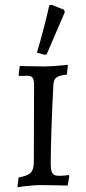

<svg xmlns="http://www.w3.org/2000/svg" viewBox="-20 -777 359 806"><path d="M167 -547 176 -549 252 -726 249 -736 196 -757 187 -755C172 -688 155 -623 135 -556ZM53 9C53 9 110 0 153 0C191 0 264 2 264 2L271 -38L269 -42C269 -42 247 -39 228 -39C200 -39 193 -50 193 -93C193 -163 198 -313 204 -420C206 -450 216 -459 261 -464L265 -505C265 -505 202 -498 165 -498C130 -498 69 -500 63 -500L58 -462L60 -458C60 -458 81 -459 93 -459C117 -459 123 -450 123 -417L122 -99C122 -55 109 -41 58 -32Z"/></svg>

Font: Alegreya SC
Style: Regular
Weight: 400
Designer: Juan Pablo del Peral
Foundry: Huerta Tipografica
Version: Version 2.007;PS 002.007;hotconv 1.0.88;makeotf.lib2.5.64775